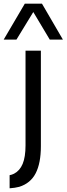

<svg xmlns="http://www.w3.org/2000/svg" viewBox="-71 -810 360 1038"><path d="M150 -20Q150 72 122 126.5Q94 181 33 200Q10 206 -19 208V137Q-7 135 5 129Q36 113 51.5 76Q67 39 67 -24V-536H150ZM-51 -596 63 -790H156L269 -596H198L109 -745L18 -596Z"/></svg>

Font: Georama
Style: Regular
Weight: 400
Designer: Jean-Baptiste Levee
Foundry: Production Type
Version: Version 1.000